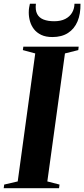

<svg xmlns="http://www.w3.org/2000/svg" viewBox="-40 -988 443 1008"><path d="M-20.5 0 -18 -19 53 -35.5 145 -707.5 80 -725 82.5 -743H373L371 -725L301 -707.5L208.5 -35.5L272.5 -19L270 0ZM235 -793.5Q200 -793.5 176.2 -805Q152.5 -816.5 138.2 -835Q124 -853.5 117.5 -876.2Q111 -899 111 -922Q111 -937.5 113 -948.5Q115 -959.5 117 -968.5H148.5Q144.5 -935 155 -914.8Q165.5 -894.5 188.5 -885.5Q211.5 -876.5 244.5 -876.5Q279 -876.5 302.5 -888.5Q326 -900.5 338.2 -921.2Q350.5 -942 351 -968.5H382.5Q383.5 -915 367 -875.8Q350.5 -836.5 317.2 -815Q284 -793.5 235 -793.5Z"/></svg>

Font: Merriweather 144pt
Style: Bold Italic
Weight: 700
Italic angle: -7.8°
Version: Version 2.101